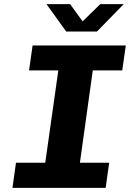

<svg xmlns="http://www.w3.org/2000/svg" viewBox="-20 -905 640 925"><path d="M40 0 57 -121H198L261 -566H120L137 -686H586L569 -566H427L365 -121H506L489 0ZM299 -753 204 -885H318L378 -802L463 -885H576L447 -753Z"/></svg>

Font: Chivo Mono Medium
Style: Bold Italic
Weight: 700
Italic angle: -8.05°
Monospace: yes
Version: Version 1.008